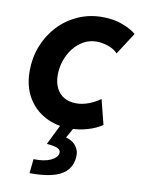

<svg xmlns="http://www.w3.org/2000/svg" viewBox="-87 -590 657 893"><g transform="rotate(10 242.0 -144.0)"><path d="M264.6 5.9Q199.7 5.9 147.2 -21.7Q94.7 -49.3 64.2 -101.3Q33.7 -153.3 33.7 -226.1Q33.7 -288.1 55.2 -343.3Q76.7 -398.4 115.7 -440.4Q154.8 -482.4 208 -506.6Q261.2 -530.8 324.7 -530.8Q378.9 -530.8 421.1 -514.4Q463.4 -498 484.4 -479L417.5 -375.5Q402.3 -393.1 373.8 -403.3Q345.2 -413.6 317.4 -413.6Q283.7 -413.6 255.9 -397.9Q228 -382.3 207.8 -356Q187.5 -329.6 176.5 -296.9Q165.5 -264.2 165.5 -229.5Q165.5 -194.8 178.2 -168.7Q190.9 -142.6 214.8 -128.4Q238.8 -114.3 272.5 -114.3Q303.2 -114.3 334 -126.5Q364.7 -138.7 385.7 -154.8L415.5 -37.1Q385.7 -17.1 345.7 -5.6Q305.7 5.9 264.6 5.9ZM115.7 243.2 122.6 175.8Q173.3 177.2 202.9 163.3Q232.4 149.4 236.3 129.9Q239.7 113.8 223.9 105.7Q208 97.7 171.4 95.2L218.3 0H282.2L237.8 79.6L232.4 47.9Q257.8 48.3 278.8 60.1Q299.8 71.8 310.3 93.8Q320.8 115.7 314.5 147.5Q308.1 181.2 283.9 202.6Q259.8 224.1 218 233.9Q176.3 243.7 115.7 243.2Z"/></g></svg>

Font: Reddit Sans
Style: Bold Italic
Weight: 700
Italic angle: -11.25°
Designer: Stephen Hutchings
Version: Version 1.013